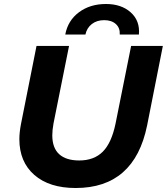

<svg xmlns="http://www.w3.org/2000/svg" viewBox="-20 -930 836 962"><path d="M77 -233Q77 -266 85 -308L163 -700H326L248 -311Q242 -278 242 -252Q242 -189 276.5 -157.5Q311 -126 377 -126Q451 -126 495 -170Q539 -214 559 -311L637 -700H796L717 -301Q653 12 359 12Q227 12 152 -53.5Q77 -119 77 -233ZM511 -910Q588 -910 635 -868Q682 -826 676 -757H580Q582 -790 560.5 -809.5Q539 -829 502 -829Q465 -829 440 -809.5Q415 -790 408 -757H307Q320 -827 375.5 -868.5Q431 -910 511 -910Z"/></svg>

Font: Idrija
Style: Bold Italic
Weight: 700
Italic angle: -11.3°
Designer: Julieta Ulanovsky
Foundry: Julieta Ulanovsky
Version: Version 7.200